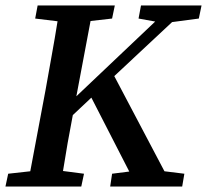

<svg xmlns="http://www.w3.org/2000/svg" viewBox="-34 -684 759 704"><path d="M474 -616 483 -664H705L695 -616L597 -603L385 -405L569 -56L642 -47L634 0H370L377 -47L440 -55L301 -326L233 -262Q223 -211 214 -159.5Q205 -108 197 -57L274 -47L264 0H-14L-4 -47L77 -56L133 -354Q144 -417 155.5 -480Q167 -543 177 -606L95 -616L104 -664H387L377 -616L298 -607L246 -331L535 -605Z"/></svg>

Font: Source Serif 4 Semibold
Style: Italic
Weight: 600
Italic angle: -12°
Designer: Frank Grießhammer
Foundry: Adobe
Version: Version 4.005;hotconv 1.1.0;makeotfexe 2.6.0